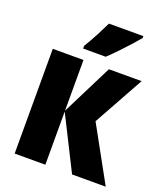

<svg xmlns="http://www.w3.org/2000/svg" viewBox="-141 -859 812 953"><g transform="rotate(20 265.5 -383.0)"><path d="M346.2 -553.2H519L372.1 -288.1L530.8 0H353L211.9 -280.8V0H49.8V-553.2H211.9V-285.2ZM450.7 -766.1V-755.9Q437 -739.3 413.3 -712.9Q389.6 -686.5 362.3 -658Q335 -629.4 310.1 -606H190.9V-620.1Q214.8 -659.7 234.1 -696.5Q253.4 -733.4 269 -766.1Z"/></g></svg>

Font: Open Sans Condensed ExtraBold
Style: Regular
Weight: 800
Width: 3
Designer: Monotype Design Team
Foundry: Monotype Imaging Inc.
Version: Version 3.000; ttfautohint (v1.8.4)